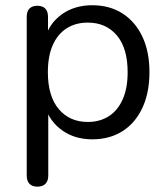

<svg xmlns="http://www.w3.org/2000/svg" viewBox="-20 -515 633 722"><path d="M120.7 186.9Q101.3 186.9 90.9 176.2Q80.5 165.5 80.5 145.7V-452Q80.5 -472.4 90.9 -482.9Q101.3 -493.3 120.3 -493.3Q139.7 -493.3 150.1 -482.9Q160.5 -472.4 160.5 -452V-357.1L149.5 -371.2Q165.6 -428 213.2 -461.6Q260.7 -495.3 327 -495.3Q392 -495.3 440.3 -464.6Q488.5 -433.8 515.2 -377.6Q542 -321.3 542 -243.4Q542 -166.5 515.5 -109.5Q489 -52.5 440.8 -21.8Q392.5 8.9 327 8.9Q261.2 8.9 213.9 -24.7Q166.5 -58.4 150 -113.8H161.5V145.7Q161.5 165.5 150.8 176.2Q140.1 186.9 120.7 186.9ZM310 -56.4Q355.5 -56.4 389.3 -78.1Q423.1 -99.8 441.5 -141.7Q460 -183.5 460 -243.4Q460 -334 419.3 -382Q378.7 -430 310 -430Q264.5 -430 230.7 -408.5Q196.8 -387 178.4 -345.4Q160 -303.8 160 -243.4Q160 -153.3 200.9 -104.8Q241.8 -56.4 310 -56.4Z"/></svg>

Font: Nunito ExtraLight
Style: Regular
Weight: 200
Designer: Vernon Adams
Foundry: Vernon Adams
Version: Version 3.602